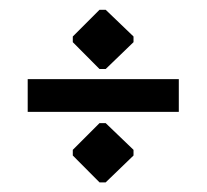

<svg xmlns="http://www.w3.org/2000/svg" viewBox="-20 -367 423 393"><path d="M183.7 6.3H196.3L253.3 -48.7V-60.3L196.3 -115H183.7L129 -60.3V-48.7ZM36.7 -138H346V-205H36.7ZM183.7 -225.7H196.3L253.3 -280.7V-292.3L196.3 -347H183.7L129 -292.3V-280.7Z"/></svg>

Font: Jomhuria
Style: Regular
Weight: 400
Designer: Arabic design by Kourosh Beigpour, Latin design by Eben Sorkin, engineering by Lasse Fister and Khaled Hosney
Version: Version 1.0000